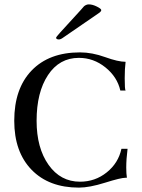

<svg xmlns="http://www.w3.org/2000/svg" viewBox="-20 -846 647 876"><path d="M432 -787 269 -675Q257 -666 249 -666Q236 -666 236 -674Q236 -677 254 -697L349 -801Q360 -814 363 -817Q366 -820 372 -823Q378 -826 385 -826Q402 -826 422 -816Q442 -806 442 -800Q442 -794 432 -787ZM45 -295Q45 -442 124.5 -524.5Q204 -607 345 -607Q400 -607 459.5 -585.5Q519 -564 553 -564Q549 -533 549 -489Q549 -437 553 -433H529Q515 -495 461 -538.5Q407 -582 340 -582Q251 -582 199 -503.5Q147 -425 147 -295Q147 -171 201.5 -94Q256 -17 345 -17Q414 -17 467 -59.5Q520 -102 534 -167H562Q556 -120 556 -82Q556 -53 559 -35H553Q531 -35 459.5 -12.5Q388 10 340 10Q203 10 124 -71.5Q45 -153 45 -295Z"/></svg>

Font: Unna
Style: Regular
Weight: 400
Designer: Jorge de Buen U.
Foundry: Omnibus-Type
Version: Version 2.006;PS 002.006;hotconv 1.0.70;makeotf.lib2.5.58329